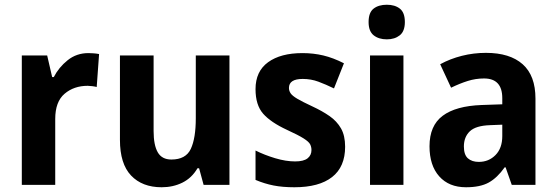

<svg xmlns="http://www.w3.org/2000/svg" viewBox="-20 -780 2348 810"><path d="M353 -556Q363 -556 375.5 -555Q388 -554 398 -552L388 -413Q381 -415 369 -416.5Q357 -418 350 -418Q292 -418 252.5 -384.5Q213 -351 213 -278V0H72V-546H179L200 -455H207Q228 -496 265.5 -526Q303 -556 353 -556Z M948 -546V0H839L820 -70H813Q789 -29 749.5 -9.5Q710 10 662 10Q580 10 533 -39.5Q486 -89 486 -190V-546H628V-227Q628 -168 645.5 -137.5Q663 -107 703 -107Q764 -107 785 -152Q806 -197 806 -281V-546Z M1436 -161Q1436 -76 1381 -33Q1326 10 1222 10Q1172 10 1134 2.5Q1096 -5 1058 -21V-145Q1096 -126 1141 -112.5Q1186 -99 1225 -99Q1261 -99 1277.5 -112Q1294 -125 1294 -147Q1294 -160 1288.5 -171Q1283 -182 1261 -196Q1239 -210 1191 -232Q1122 -264 1090 -300.5Q1058 -337 1058 -404Q1058 -479 1111 -517.5Q1164 -556 1256 -556Q1302 -556 1344 -546Q1386 -536 1431 -513L1389 -407Q1354 -424 1323 -435.5Q1292 -447 1257 -447Q1199 -447 1199 -409Q1199 -397 1206 -386.5Q1213 -376 1234 -363.5Q1255 -351 1298 -331Q1339 -312 1370 -290.5Q1401 -269 1418.5 -238.5Q1436 -208 1436 -161Z M1612 -760Q1646 -760 1667 -743.5Q1688 -727 1688 -687Q1688 -648 1666.5 -631Q1645 -614 1612 -614Q1578 -614 1556.5 -631Q1535 -648 1535 -687Q1535 -727 1556 -743.5Q1577 -760 1612 -760ZM1682 -546V0H1541V-546Z M2030 -557Q2131 -557 2185 -509Q2239 -461 2239 -364V0H2139L2113 -74H2109Q2078 -30 2042 -10Q2006 10 1946 10Q1874 10 1833 -36Q1792 -82 1792 -163Q1792 -250 1847.5 -291.5Q1903 -333 2012 -337L2099 -340V-366Q2099 -449 2022 -449Q1987 -449 1953.5 -438.5Q1920 -428 1883 -410L1837 -509Q1879 -532 1928.5 -544.5Q1978 -557 2030 -557ZM2048 -252Q1987 -250 1962 -226Q1937 -202 1937 -162Q1937 -127 1954 -112Q1971 -97 2000 -97Q2042 -97 2070.5 -126Q2099 -155 2099 -206V-254Z"/></svg>

Font: Noto Sans Sinhala SemiCondensed
Style: Bold
Weight: 700
Width: 4
Designer: Jelle Bosma - Monotype Design Team
Foundry: Monotype Imaging Inc.
Version: Version 2.006; ttfautohint (v1.8.4.7-5d5b)